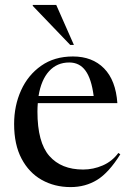

<svg xmlns="http://www.w3.org/2000/svg" viewBox="-20 -752 533 782"><path d="M277 -522Q356 -522 403.8 -473.5Q451.5 -425 458 -332H134Q132.5 -315.5 132.5 -297.5Q132.5 -172 181 -116.8Q229.5 -61.5 318.5 -61.5Q360 -61.5 398.5 -78.2Q437 -95 462 -129L470 -123.5Q423.5 -49 375.8 -19.5Q328 10 267.5 10Q202.5 10 150.2 -19.2Q98 -48.5 67.8 -105.8Q37.5 -163 37.5 -247Q37.5 -321.5 65.8 -384Q94 -446.5 147.8 -484.2Q201.5 -522 277 -522ZM262 -497.5Q212 -497.5 179.8 -462Q147.5 -426.5 137 -361H361.5Q352.5 -431 328.2 -464.2Q304 -497.5 262 -497.5ZM281 -569H266L113.5 -728V-732H209Z"/></svg>

Font: Newsreader 72pt
Style: Regular
Weight: 400
Designer: Hugues Gentile
Foundry: Production Type
Version: Version 1.003; ttfautohint (v1.8.3)